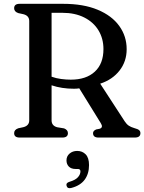

<svg xmlns="http://www.w3.org/2000/svg" viewBox="-20 -720 756 1005"><path d="M643 -462.5Q643 -398.5 605.8 -350.8Q568.5 -303 504.5 -282L633 -84.5Q642.5 -70 654 -62.2Q665.5 -54.5 683 -49.5Q702 -44.5 708.5 -38.5Q715 -32.5 715 -23Q715 0 685.5 0H495.5Q467 0 467 -23Q467 -35.5 483.5 -42.5L501.5 -46Q522 -52.5 507.5 -75.5L395 -257.5Q381.5 -255.5 367.5 -255.5Q303 -255.5 250 -273.5V-90Q250 -62 279 -54L315.5 -48Q335.5 -40 335.5 -23Q335.5 0 306.5 0H83Q54 0 54 -23Q54 -41 75.5 -48.5L103 -54.5Q133 -62.5 133 -90V-610Q133 -637.5 103 -645.5L75.5 -651.5Q54 -659 54 -677Q54 -700 83 -700H310.5Q417 -700 491.2 -669Q565.5 -638 604.2 -584.2Q643 -530.5 643 -462.5ZM250 -653V-318.5Q273.5 -310 300 -306.5Q326.5 -303 350.5 -303Q431 -303 476.2 -344.8Q521.5 -386.5 521.5 -463Q521.5 -518 495.5 -561Q469.5 -604 421 -628.5Q372.5 -653 306 -653ZM376 164.5Q352.5 164.5 340.2 151.8Q328 139 328 119.5Q328 97.5 344.2 83.8Q360.5 70 384 70Q411 70 428.5 88Q446 106 446 144Q446 189.5 423.5 220.2Q401 251 354.5 263.5Q333.5 269.5 328.5 253Q324 237 344 231.5Q374.5 222.5 387.8 207.8Q401 193 401 177Q401 164.5 387.5 164.5Z"/></svg>

Font: Fraunces 9pt Soft
Style: Regular
Weight: 400
Version: Version 1.000;[0bf87f6ff]